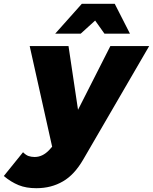

<svg xmlns="http://www.w3.org/2000/svg" viewBox="-113 -786 804 1009"><path d="M671 -544H467L297 -209L247 -544H43L161 -15L145 3C122 27 97 39 69 39C57 39 46 37 37 34C28 31 18 24 8 14L-93 139C-68 160 -42 176 -15 187C12 198 43 203 78 203C131 203 177 191 218 167C258 144 293 106 324 53ZM570 -609 490 -766H317L177 -609H311L387 -678L436 -609Z"/></svg>

Font: Argentum Sans ExtraBold
Style: Italic
Weight: 800
Italic angle: -11.3°
Designer: Julieta Ulanovsky
Foundry: Julieta Ulanovsky
Version: Version 5.001;February 15, 2019;FontCreator 11.5.0.2425 64-b